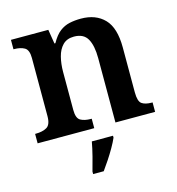

<svg xmlns="http://www.w3.org/2000/svg" viewBox="-113 -645 886 963"><g transform="rotate(-15 330.0 -163.5)"><path d="M23 0V-49H27Q61 -49 83.5 -61.5Q106 -74 106 -119V-421Q106 -463 85 -475Q64 -487 31 -487H28V-536H222L234 -462H239Q260 -500 283.5 -518Q307 -536 334.5 -542Q362 -548 394 -548Q471 -548 515.5 -502Q560 -456 560 -354V-121Q560 -74 577.5 -61.5Q595 -49 629 -49H633V0H427V-334Q427 -399 407 -434.5Q387 -470 337 -470Q300 -470 278.5 -448Q257 -426 248 -390Q239 -354 239 -313V-115Q239 -72 259.5 -60.5Q280 -49 313 -49H317V0ZM252 208Q261 177 271.5 136Q282 95 288 61H398V71Q389 92 373.5 119Q358 146 340.5 172.5Q323 199 307 221H252Z"/></g></svg>

Font: Noto Nastaliq Urdu SemiBold
Style: Regular
Weight: 600
Version: Version 3.007